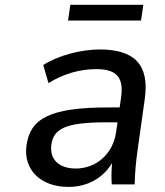

<svg xmlns="http://www.w3.org/2000/svg" viewBox="-20 -750 672 781"><path d="M258.8 10.3C337.4 10.3 400.4 -27.3 436 -86.9C433.1 -58.1 432.6 -28.8 434.6 0H527.8C528.8 -47.4 533.2 -95.2 540 -142.1L568.8 -346.7C589.4 -489.7 523.4 -548.8 386.2 -548.8C309.1 -548.8 216.3 -524.4 155.8 -485.4L177.2 -412.1C240.2 -450.7 306.2 -468.8 371.6 -468.8C451.2 -468.8 484.4 -437.5 472.7 -355L466.8 -313H421.4C181.2 -313 103 -267.1 87.9 -159.2C73.7 -62 143.1 10.3 258.8 10.3ZM288.6 -64.5C218.8 -64.5 180.7 -102.5 189 -161.6C198.2 -226.1 244.6 -252.4 413.6 -252.4H458L452.1 -211.9C439 -121.1 368.7 -64.5 288.6 -64.5ZM553.7 -666.5 563 -730.5H266.1L256.8 -666.5Z"/></svg>

Font: Winston
Style: Italic
Weight: 400
Italic angle: -8.13011°
Designer: Vernon Adams, Kim Jin-seong, David Berlow, Cristiano Sobral
Foundry: The Winston Project Authors
Version: Version 3.004